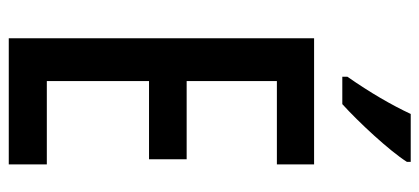

<svg xmlns="http://www.w3.org/2000/svg" viewBox="-286 -694 980 449"><g transform="rotate(90 204.5 -470.0)"><path d="M359 -931V-940H247C226 -895 197 -845 160 -792V-780H224C266 -818 333 -890 359 -931ZM365 0V-89H170V-328H353V-416H170V-627H365V-714H70V0Z"/></g></svg>

Font: Noto Sans Armenian ExtraCondensed Medium
Style: Regular
Weight: 500
Width: 2
Designer: Monotype Design Team
Foundry: Monotype Imaging Inc.
Version: Version 2.008